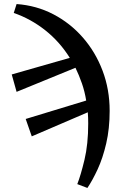

<svg xmlns="http://www.w3.org/2000/svg" viewBox="-20 -748 630 949"><path d="M362 162Q379 119 397.5 42Q416 -35 416 -138Q416 -152 415.5 -166Q415 -180 414 -193L137 -74L107 -160L406 -251Q399 -295 385 -335.5Q371 -376 353 -413L62 -294L38 -380L325 -462Q275 -542 203.5 -598.5Q132 -655 48 -684L62 -728Q160 -721 243.5 -677.5Q327 -634 389.5 -562.5Q452 -491 487 -398.5Q522 -306 522 -200Q522 -112 505 -39Q488 34 462.5 89Q437 144 412 181Z"/></svg>

Font: Source Serif Pro SemiBold
Style: Regular
Weight: 600
Designer: Frank Grießhammer
Foundry: Adobe Systems Incorporated
Version: Version 3.001;hotconv 1.0.111;makeotfexe 2.5.65597